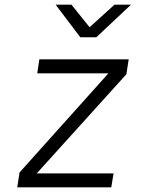

<svg xmlns="http://www.w3.org/2000/svg" viewBox="-20 -805 640 825"><path d="M325 -645H394L543 -785H472L365 -688L287 -785H219ZM54 0H458L468 -60H138L523 -486L533 -550H149L140 -490H446L64 -64Z"/></svg>

Font: JetBrains Mono ExtraLight
Style: Italic
Weight: 240
Italic angle: -9°
Monospace: yes
Designer: Philipp Nurullin, Konstantin Bulenkov
Foundry: JetBrains
Version: Version 2.305